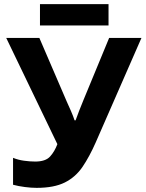

<svg xmlns="http://www.w3.org/2000/svg" viewBox="-20 -897 703 927"><path d="M663 -714 442 -209Q412 -141 378.5 -91.5Q345 -42 293 -16Q241 10 157 10Q131 10 100 6Q69 2 43 -5V-135Q67 -125 96 -121Q125 -117 150 -117Q200 -117 222 -141.5Q244 -166 257 -201L10 -714H170L303 -405Q310 -390 322 -362.5Q334 -335 340 -316H345Q351 -334 362.5 -363Q374 -392 383 -414L507 -714ZM504 -877V-774H173V-877Z"/></svg>

Font: Noto IKEA Simplified Chinese
Style: Bold
Weight: 700
Designer: Monotype Design Team
Foundry: Monotype Imaging Inc.
Version: Version 1.100